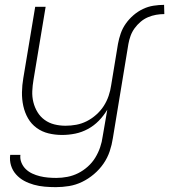

<svg xmlns="http://www.w3.org/2000/svg" viewBox="-20 -548 697 791"><path d="M466 -367Q470 -389 477.5 -410.5Q485 -432 498.5 -451Q512 -470 530 -485.5Q548 -501 569 -511Q590 -521 612.5 -524.5Q635 -528 656 -528L657 -490Q640 -490 623 -487Q606 -484 589.5 -477Q573 -470 559 -458Q545 -446 534.5 -431.5Q524 -417 518 -400.5Q512 -384 509 -367ZM210 223Q187 223 164 221Q141 219 119.5 213Q98 207 79.5 197Q61 187 46.5 171Q32 155 25.5 134Q19 113 22 90H64Q62 107 68.5 122.5Q75 138 86.5 149Q98 160 113 167Q128 174 144.5 178Q161 182 178 183.5Q195 185 212 185Q235 185 258 180.5Q281 176 302 165.5Q323 155 341.5 138.5Q360 122 372.5 101.5Q385 81 392.5 59Q400 37 403 14L422 -96Q407 -71 387 -50.5Q367 -30 342 -16.5Q317 -3 290 2.5Q263 8 236 8Q207 8 180 1.5Q153 -5 131 -21Q109 -37 95.5 -60.5Q82 -84 76 -111.5Q70 -139 70.5 -168Q71 -197 76 -226L125 -520H168L118 -219Q114 -196 113 -172.5Q112 -149 117.5 -127Q123 -105 134.5 -86Q146 -67 164 -54Q182 -41 204 -35.5Q226 -30 250 -30Q272 -30 294 -34Q316 -38 337 -48.5Q358 -59 376.5 -75.5Q395 -92 407.5 -111.5Q420 -131 427.5 -153Q435 -175 438 -197L466 -367H509L445 21Q441 48 432 75Q423 102 406.5 126Q390 150 367 169.5Q344 189 318 201.5Q292 214 264.5 218.5Q237 223 210 223Z"/></svg>

Font: Iosevka Extralight Extended
Style: Italic
Weight: 200
Width: 7
Italic angle: -9°
Monospace: yes
Designer: Belleve Invis
Foundry: Belleve Invis
Version: Version 32.5.0; ttfautohint (v1.8.4)